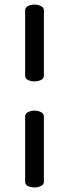

<svg xmlns="http://www.w3.org/2000/svg" viewBox="-20 -760 302 840"><path d="M90 -715Q90 -727 102.5 -733.5Q115 -740 131 -740Q146 -740 159 -733.5Q172 -727 172 -715V-429Q172 -416 159 -410Q146 -404 131 -404Q115 -404 102.5 -410Q90 -416 90 -429ZM90 -251Q90 -263 102.5 -269.5Q115 -276 131 -276Q146 -276 159 -269.5Q172 -263 172 -251V35Q172 48 159 54Q146 60 131 60Q115 60 102.5 54Q90 48 90 35Z"/></svg>

Font: Marmelad
Style: Regular
Weight: 400
Designer: Manvel Shmavonyan
Foundry: Cyreal
Version: Version 1.110; ttfautohint (v1.8.4.7-5d5b)